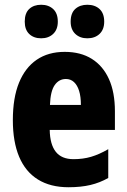

<svg xmlns="http://www.w3.org/2000/svg" viewBox="-20 -777 534 807"><path d="M252 -559Q319 -559 366 -529.5Q413 -500 438 -444.5Q463 -389 463 -309V-231H189Q190 -170 214.5 -139Q239 -108 289 -108Q329 -108 363 -118Q397 -128 435 -150V-29Q400 -9 360 0.5Q320 10 268 10Q192 10 139.5 -22.5Q87 -55 60.5 -118Q34 -181 34 -272Q34 -366 60 -429.5Q86 -493 134.5 -526Q183 -559 252 -559ZM257 -445Q228 -445 210 -419.5Q192 -394 190 -336H320Q320 -371 312.5 -395Q305 -419 291 -432Q277 -445 257 -445ZM84 -686Q84 -722 103 -739.5Q122 -757 153 -757Q184 -757 203.5 -739Q223 -721 223 -686Q223 -653 203.5 -634.5Q184 -616 153 -616Q122 -616 103 -634Q84 -652 84 -686ZM277 -686Q277 -722 296.5 -739.5Q316 -757 347 -757Q379 -757 398.5 -739Q418 -721 418 -686Q418 -653 398.5 -634.5Q379 -616 347 -616Q316 -616 296.5 -634.5Q277 -653 277 -686Z"/></svg>

Font: Noto Sans Display Condensed ExtraBold
Style: Regular
Weight: 800
Width: 3
Designer: Monotype Design Team
Foundry: Monotype Imaging Inc.
Version: Version 2.003